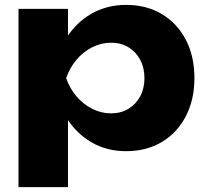

<svg xmlns="http://www.w3.org/2000/svg" viewBox="-20 -608 855 793"><path d="M56.4 -571.4H260.8V-407.4L252.4 -382.6V-223L260.8 -176V165H56.4ZM195.8 -285.4Q209.4 -377.8 250.7 -445.5Q292 -513.2 356.2 -550.5Q420.4 -587.8 500.6 -587.8Q584.8 -587.8 648.2 -550Q711.6 -512.2 747.3 -444.2Q783 -376.2 783 -285.4Q783 -195.6 747.3 -127.4Q711.6 -59.2 648.2 -21.4Q584.8 16.4 500.6 16.4Q419.8 16.4 356.1 -21.2Q292.4 -58.8 251.2 -126.7Q210 -194.6 195.8 -285.4ZM576.6 -285.4Q576.6 -328 559.1 -361Q541.6 -394 510.5 -412.8Q479.4 -431.6 439 -431.6Q398 -431.6 360.8 -412.8Q323.6 -394 295.8 -361Q268 -328 253.2 -285.4Q268 -242.8 295.8 -210.1Q323.6 -177.4 360.8 -158.6Q398 -139.8 439 -139.8Q479.4 -139.8 510.5 -158.6Q541.6 -177.4 559.1 -210.1Q576.6 -242.8 576.6 -285.4Z"/></svg>

Font: Unbounded
Style: Regular
Weight: 400
Designer: Luke Prowse, Jean-Baptiste Morizot, Fátima Lázaro, Florian Runge
Foundry: NaN
Version: Version 1.701;gftools[0.9.28.dev5+ged2979d]